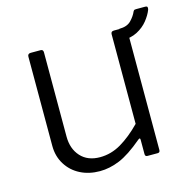

<svg xmlns="http://www.w3.org/2000/svg" viewBox="-92 -683 782 784"><g transform="rotate(-15 299.0 -290.5)"><path d="M252 -45Q299 -45 341.5 -70Q384 -95 427 -139V-518Q427 -530 440 -530H482Q493 -530 493 -518V-11Q493 0 483 0H440Q430 0 430 -10V-71Q430 -76 428 -77Q426 -78 421 -74Q363 -25 320.5 -7.5Q278 10 237 10Q191 10 154.5 -8.5Q118 -27 96.5 -61.5Q75 -96 75 -140V-517Q75 -530 88 -530H130Q141 -530 141 -518V-162Q141 -110 170.5 -77.5Q200 -45 252 -45ZM589 -591Q596 -591 597.5 -587Q599 -583 597 -576Q589 -555 571.5 -533Q554 -511 526.5 -496.5Q499 -482 458 -482L463 -531Q496 -531 513 -548.5Q530 -566 538 -585Q541 -590 544 -590.5Q547 -591 551 -591Z"/></g></svg>

Font: Libre Franklin Thin Light
Style: Regular
Weight: 300
Version: Version 3.000